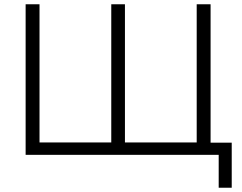

<svg xmlns="http://www.w3.org/2000/svg" viewBox="-20 -725 1132 899"><path d="M1004 154V0H100V-705H165V-58H501V-705H565V-58H901V-705H966V-57H1065V154Z"/></svg>

Font: Nunito Sans 10pt Light
Style: Regular
Weight: 300
Designer: Vernon Adams
Foundry: Vernon Adams
Version: Version 3.101;gftools[0.9.27]